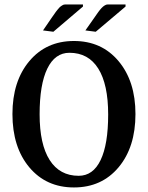

<svg xmlns="http://www.w3.org/2000/svg" viewBox="-20 -824 656 852"><path d="M348.1 -794.9 216.8 -683.1 170.9 -689 208 -743.2Q209.5 -745.6 214.6 -752.7Q219.7 -759.8 221.7 -762.7Q223.6 -765.6 228 -771.7Q232.4 -777.8 234.9 -780.5Q237.3 -783.2 241.5 -788.1Q245.6 -793 248.5 -794.9Q251.5 -796.9 255.1 -799.6Q258.8 -802.2 262.2 -803.2Q265.6 -804.2 269 -804.2H348.1ZM537.1 -794.9 404.8 -683.1 358.9 -689 397 -743.2Q398.4 -745.6 403.6 -752.7Q408.7 -759.8 410.6 -762.7Q412.6 -765.6 417 -771.7Q421.4 -777.8 423.8 -780.5Q426.3 -783.2 430.4 -788.1Q434.6 -793 437.5 -794.9Q440.4 -796.9 444.1 -799.6Q447.8 -802.2 451.2 -803.2Q454.6 -804.2 458 -804.2H537.1ZM288.1 -589.8Q224.1 -589.8 189.9 -519.5Q155.8 -449.2 155.8 -316.9Q155.8 -183.6 200.4 -113.8Q245.1 -43.9 329.1 -43.9Q393.1 -43.9 426.5 -113.8Q460 -183.6 460 -315.9Q460 -449.7 416 -519.8Q372.1 -589.8 288.1 -589.8ZM581.1 -317.9Q581.1 -170.9 506.1 -81.5Q431.2 7.8 308.1 7.8Q185.1 7.8 110.1 -81.5Q35.2 -170.9 35.2 -317.9Q35.2 -463.4 110.1 -552.7Q185.1 -642.1 308.1 -642.1Q431.2 -642.1 506.1 -552.7Q581.1 -463.4 581.1 -317.9Z"/></svg>

Font: Resagokr
Style: Bold
Weight: 600
Designer: gluk
Foundry: gluk
Version: Version 0.95